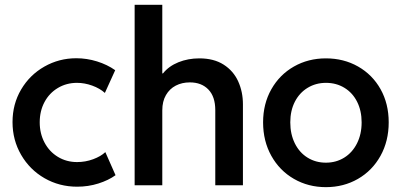

<svg xmlns="http://www.w3.org/2000/svg" viewBox="-20 -772 1672 800"><path d="M32.2 -263.2Q32.2 -338.4 68.1 -399.2Q104 -460 165 -494.6Q226.1 -529.3 297.9 -529.3Q341.8 -529.3 384.3 -516.1Q426.8 -502.9 460 -479.5L417 -384.8Q396 -403.8 364.3 -415.3Q332.5 -426.8 300.8 -426.8Q256.8 -426.8 221.2 -405.5Q185.5 -384.3 165.5 -346.9Q145.5 -309.6 145.5 -262.2Q145.5 -215.8 165.5 -178Q185.5 -140.1 221.2 -118.4Q256.8 -96.7 301.3 -96.7Q335.9 -96.7 368.2 -108.6Q400.4 -120.6 418.9 -138.2L461.4 -42Q431.6 -20.5 389.6 -7.3Q347.7 5.9 301.3 5.9Q227.1 5.9 165.5 -29.5Q104 -64.9 68.1 -126.7Q32.2 -188.5 32.2 -263.2Z M541 -752H656.2V-466.3H659.2Q683.6 -496.6 723.6 -512.7Q763.7 -528.8 810.5 -528.8Q871.1 -528.8 911.9 -502.7Q952.6 -476.6 972.4 -433.1Q992.2 -389.6 992.2 -337.4V0H877V-313Q877 -369.1 848.4 -398.9Q819.8 -428.7 771 -428.7Q738.3 -428.7 712.4 -415.3Q686.5 -401.9 671.4 -375.7Q656.2 -349.6 656.2 -312V0H541Z M1076.2 -262.2Q1076.2 -339.4 1110.6 -400.1Q1145 -460.9 1204.8 -494.9Q1264.6 -528.8 1337.9 -528.8Q1412.1 -528.8 1471.9 -494.9Q1531.7 -460.9 1565.7 -400.4Q1599.6 -339.8 1599.6 -262.2Q1599.6 -184.1 1565.4 -122.6Q1531.2 -61 1471.4 -26.6Q1411.6 7.8 1337.9 7.8Q1264.6 7.8 1204.8 -26.6Q1145 -61 1110.6 -122.6Q1076.2 -184.1 1076.2 -262.2ZM1486.8 -262.2Q1486.8 -310.5 1468 -347.9Q1449.2 -385.3 1415.3 -406Q1381.3 -426.8 1338.4 -426.8Q1295.9 -426.8 1262 -406.2Q1228 -385.7 1208.7 -348.4Q1189.5 -311 1189.5 -262.2Q1189.5 -212.9 1208.5 -174.6Q1227.5 -136.2 1261.5 -115.2Q1295.4 -94.2 1337.9 -94.2Q1380.4 -94.2 1414.3 -115.2Q1448.2 -136.2 1467.5 -174.6Q1486.8 -212.9 1486.8 -262.2Z"/></svg>

Font: Reddit Sans SemiBold
Style: Regular
Weight: 600
Designer: Stephen Hutchings
Foundry: Reddit
Version: Version 1.013